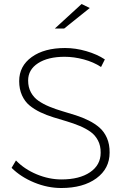

<svg xmlns="http://www.w3.org/2000/svg" viewBox="-20 -942 639 963"><path d="M430.2 -901.9 301.8 -798.8H254.9L389.2 -921.9ZM306.2 -701.2Q358.9 -701.2 412.8 -685.5Q466.8 -669.9 505.9 -644L486.8 -606Q449.2 -630.9 400.1 -644Q351.1 -657.2 304.2 -657.2Q220.7 -657.2 170.9 -625Q121.1 -592.8 121.1 -538.1Q121.1 -503.9 135.3 -478.3Q149.4 -452.6 173.1 -436.3Q196.8 -419.9 227.5 -407.2Q258.3 -394.5 292.2 -384.5Q326.2 -374.5 360.1 -363.8Q394 -353 424.8 -337.6Q455.6 -322.3 479 -302Q502.4 -281.7 516.4 -249.8Q530.3 -217.8 529.8 -176.8Q529.8 -96.2 463.4 -47.6Q397 1 287.1 1Q218.8 1 151.6 -26.6Q84.5 -54.2 38.1 -100.1L60.1 -137.2Q102.5 -93.3 164.3 -67.6Q226.1 -42 288.1 -42Q378.4 -42 431.6 -78.1Q484.9 -114.3 484.9 -175.8Q485.4 -210.9 471.4 -237.5Q457.5 -264.2 434.1 -280.8Q410.6 -297.4 379.9 -310.3Q349.1 -323.2 315.2 -333.3Q281.2 -343.3 247.3 -353.8Q213.4 -364.3 182.6 -378.9Q151.9 -393.6 128.2 -413.1Q104.5 -432.6 90.3 -463.9Q76.2 -495.1 76.2 -535.2Q76.2 -610.8 139.2 -656Q202.1 -701.2 306.2 -701.2Z"/></svg>

Font: Montserrat Ultra Light
Style: Regular
Weight: 200
Designer: Julieta Ulanovsky
Foundry: Julieta Ulanovsky
Version: Version 3.001;PS 003.001;hotconv 1.0.70;makeotf.lib2.5.58329